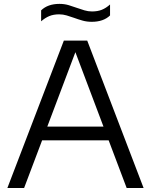

<svg xmlns="http://www.w3.org/2000/svg" viewBox="-20 -944 758 964"><path d="M17 0 300.5 -740H418L701 0H616L525.5 -239.5H191.5L101 0ZM217.5 -308.5H499.5L358.5 -682ZM440.5 -834.5Q415.5 -834.5 393.8 -840.8Q372 -847 351.5 -854.5Q333 -861 314.8 -866.5Q296.5 -872 277 -872Q248.5 -872 227.5 -863.2Q206.5 -854.5 186.5 -837V-892Q220 -924.5 278.5 -924.5Q303.5 -924.5 325.2 -918Q347 -911.5 367.5 -904Q386 -897.5 404.2 -892Q422.5 -886.5 442 -886.5Q470.5 -886.5 491.5 -895Q512.5 -903.5 532.5 -921.5V-866.5Q499.5 -834.5 440.5 -834.5Z"/></svg>

Font: Encode Sans SemiExpanded SemiExpanded
Style: Regular
Weight: 400
Width: 6
Designer: Multiple Designers
Foundry: Impallari Type
Version: Version 3.000; ttfautohint (v1.8.3) -l 8 -r 50 -G 200 -x 14 